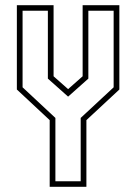

<svg xmlns="http://www.w3.org/2000/svg" viewBox="-20 -720 525 740"><path d="M171.5 0V-257L45 -375V-700H186.5V-426L242.5 -376.5L298.5 -426V-700H440V-375L313 -257V0ZM193.5 -21.5H291V-265.5L418 -383.5V-678.5H320.5V-417L243 -348H242L164.5 -417V-678.5H67V-383.5L193.5 -265.5Z"/></svg>

Font: Tourney Condensed ExtraLight
Style: Regular
Weight: 200
Width: 3
Designer: Tyler Finck
Foundry: Etcetera Type Co
Version: Version 1.010; ttfautohint (v1.8.3)